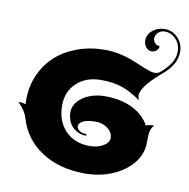

<svg xmlns="http://www.w3.org/2000/svg" viewBox="-73 -692 761 772"><g transform="rotate(10 307.5 -306.0)"><path d="M9.8 -229.5Q28.1 -229.5 39.8 -225.1Q39.1 -234.4 39.1 -244.1Q39.3 -298.8 60.1 -345.7Q80.8 -392.6 117.3 -425.7Q153.8 -458.7 205.4 -477.4Q257.1 -496.1 317.4 -496.1Q346.9 -496.1 375.7 -490.2Q404.5 -484.4 426.1 -476.1Q447.8 -467.8 466.4 -459.6Q485.1 -451.4 501.3 -445.6Q517.6 -439.7 528.6 -439.7Q541.5 -439.7 550.8 -447.3Q576.7 -469.2 591.1 -491.7Q605.5 -514.2 605.5 -540Q605.5 -569.1 586.5 -589.7Q567.6 -610.4 541 -610.4Q525.4 -610.4 514.3 -600.3Q503.2 -590.3 503.2 -576.2Q503.2 -564.7 511 -556.8Q518.8 -548.8 530 -548.8Q530 -537.8 521.7 -530.2Q513.4 -522.5 501.5 -522.5Q488.3 -522.5 478.6 -534.1Q469 -545.7 469 -561.3Q469 -585.7 489.6 -602.9Q510.3 -620.1 539.3 -620.1Q570.8 -620.1 593 -596.7Q615.2 -573.2 615.2 -540Q615.2 -486.6 557.6 -440.4Q514.2 -402.6 497.6 -378.9Q481 -355.2 481 -339.1Q481 -331.3 485.8 -319.6Q447.5 -347.9 410 -361Q372.6 -374 322.3 -374Q261.7 -374 223.5 -338.7Q185.3 -303.5 185.3 -246.3Q185.3 -182.4 222.9 -143.4Q260.5 -104.5 322.3 -104.5Q354.7 -104.5 377.6 -118.2Q400.4 -131.8 400.4 -151.4Q400.4 -173.3 379.5 -189.2Q358.6 -205.1 330.1 -205.1Q295.9 -205.1 278.8 -196.3Q261.7 -187.5 261.7 -175Q261.7 -164.6 272.8 -157Q283.9 -149.4 301.8 -149.4V-142.6Q276.9 -142.6 258.3 -155Q239.7 -167.5 231.2 -185.9Q222.7 -204.3 222.7 -225.6Q222.7 -249.3 239.6 -269.3Q256.6 -289.3 285.9 -300.9Q315.2 -312.5 349.6 -312.5Q414.1 -312.5 461.4 -289.3Q508.8 -266.1 530.5 -225.1Q544.9 -230.5 563.5 -230.5Q552.5 -216.6 549.7 -203.1Q546.9 -189.7 546.9 -156.2Q546.9 -129.6 535.5 -104.5Q524.2 -79.3 503.4 -59.2Q482.7 -39.1 455.1 -23.9Q427.5 -8.8 393.2 -0.5Q358.9 7.8 322.3 7.8Q217.8 7.8 145.1 -39.9Q72.5 -87.6 48.8 -169.9Q40.5 -199.2 9.8 -229.5Z"/></g></svg>

Font: Agreloy
Style: Medium
Weight: 400
Designer: gluk
Foundry: gluk
Version: Version 0.27